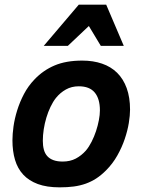

<svg xmlns="http://www.w3.org/2000/svg" viewBox="-20 -786 609 821"><path d="M33.2 -186Q33.2 -212.4 37.8 -245.6Q42.5 -278.8 53.5 -314.2Q64.5 -349.6 82.5 -384Q100.6 -418.5 127.9 -446.8Q164.6 -485.4 213.4 -506.1Q262.2 -526.9 332 -526.9Q378.4 -526.9 416.3 -513.9Q454.1 -501 480.7 -474.9Q507.3 -448.7 521.7 -409.2Q536.1 -369.6 536.1 -316.9Q536.1 -293 530.8 -260Q525.4 -227.1 513.4 -191.7Q501.5 -156.2 481.7 -121.1Q461.9 -85.9 433.1 -57.1Q412.6 -36.6 391.6 -22.9Q370.6 -9.3 346.7 -0.7Q322.8 7.8 295.4 11.5Q268.1 15.1 234.9 15.1Q180.2 15.1 141.8 1Q103.5 -13.2 79.3 -39.3Q55.2 -65.4 44.2 -102.5Q33.2 -139.6 33.2 -186ZM163.1 -184.1Q163.1 -163.1 167.5 -146.5Q171.9 -129.9 181.9 -118.7Q191.9 -107.4 208.3 -101.3Q224.6 -95.2 248 -95.2Q279.8 -95.2 304 -107.9Q328.1 -120.6 347.2 -142.1Q360.4 -157.7 371.6 -179.7Q382.8 -201.7 390.6 -225.3Q398.4 -249 402.8 -272.2Q407.2 -295.4 407.2 -314Q407.2 -363.8 385 -390.4Q362.8 -417 316.9 -417Q286.1 -417 261.7 -403.3Q237.3 -389.6 219.2 -367.2Q206.5 -351.1 196 -329.1Q185.5 -307.1 178.2 -282.7Q170.9 -258.3 167 -232.9Q163.1 -207.5 163.1 -184.1ZM411.1 -589.8 359.9 -674.8 270 -589.8H167L316.9 -766.1H434.1L509.3 -589.8Z"/></svg>

Font: Clear Sans
Style: Bold Italic
Weight: 700
Italic angle: -12°
Foundry: Intel Corporation
Version: Version 1.00